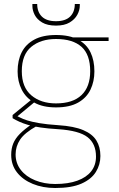

<svg xmlns="http://www.w3.org/2000/svg" viewBox="-20 -708 593 960"><path d="M256 232Q194 232 144 211.5Q94 191 65 154Q36 117 36 66Q36 35 46 10Q56 -15 79 -38.5Q102 -62 142 -89L164 -78Q103 -44 80.5 -10Q58 24 58 64Q58 108 84 141.5Q110 175 155.5 193.5Q201 212 256 212Q321 212 366.5 195.5Q412 179 436 148.5Q460 118 460 75Q460 11 418 -22Q376 -55 271 -62Q220 -65 183 -70.5Q146 -76 120.5 -83.5Q95 -91 76.5 -99.5Q58 -108 43 -117V-133L135 -208L157 -201L58 -119L52 -133Q66 -128 80 -120.5Q94 -113 116 -106Q138 -99 175 -92.5Q212 -86 272 -82Q350 -77 396 -57.5Q442 -38 462 -5.5Q482 27 482 72Q482 115 459.5 151.5Q437 188 387.5 210Q338 232 256 232ZM260 -171Q194 -171 151.5 -195Q109 -219 88.5 -260Q68 -301 68 -351Q68 -406 88.5 -446.5Q109 -487 151.5 -510Q194 -533 260 -533Q328 -533 370.5 -510Q413 -487 432.5 -446.5Q452 -406 452 -351Q452 -301 432.5 -260Q413 -219 370.5 -195Q328 -171 260 -171ZM260 -191Q344 -191 387.5 -232.5Q431 -274 431 -352Q431 -435 387.5 -474Q344 -513 260 -513Q184 -513 136.5 -474Q89 -435 89 -352Q89 -272 136.5 -231.5Q184 -191 260 -191ZM352 -503 343 -521H523V-503ZM260 -580Q217 -580 191 -595.5Q165 -611 153.5 -633.5Q142 -656 142 -678V-688H166Q166 -648 189.5 -625Q213 -602 260 -602Q307 -602 330.5 -625Q354 -648 354 -688H379V-680Q379 -657 366.5 -634Q354 -611 328 -595.5Q302 -580 260 -580Z"/></svg>

Font: DM Sans 10pt Thin
Style: Regular
Weight: 250
Version: Version 4.004;gftools[0.9.30]